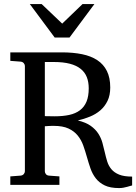

<svg xmlns="http://www.w3.org/2000/svg" viewBox="-20 -936 689 972"><path d="M429.2 -488.8Q429.2 -521 419.4 -545.7Q409.7 -570.3 388.4 -587.4Q367.2 -604.5 333.7 -613.3Q300.3 -622.1 252.9 -622.1H207V-348.1Q208 -348.1 213.9 -347.9Q219.7 -347.7 227.3 -347.7Q234.9 -347.7 242.9 -347.4Q251 -347.2 256.8 -347.2Q298.3 -347.2 330.6 -354.2Q362.8 -361.3 384.8 -377.9Q406.7 -394.5 418 -421.6Q429.2 -448.7 429.2 -488.8ZM648.9 2.9Q645.5 3.4 639.2 5.4Q632.8 7.3 624 9.8Q615.2 12.2 604.7 14.2Q594.2 16.1 583 16.1Q538.1 16.1 510.3 2.7Q482.4 -10.7 465.1 -33Q447.8 -55.2 438 -83.5Q428.2 -111.8 419.9 -141.4Q411.6 -170.9 401.6 -199.2Q391.6 -227.5 373.5 -249.8Q355.5 -272 326.7 -285.4Q297.9 -298.8 252 -298.8Q244.1 -298.8 236.3 -298.6Q228.5 -298.3 222.4 -297.9Q216.3 -297.4 211.9 -297.1Q207.5 -296.9 207 -296.9V-68.8Q207 -61.5 212.2 -54.7Q217.3 -47.9 228 -46.9L280.8 -43V0H32.2V-43L84 -46.9Q94.7 -47.9 100.3 -54.7Q106 -61.5 106 -68.8V-602.1Q106 -609.4 100.3 -616.2Q94.7 -623 84 -624L32.2 -627.9V-670.9H293Q350.1 -670.9 395.5 -661.6Q440.9 -652.3 472.7 -631.3Q504.4 -610.4 521.2 -576.4Q538.1 -542.5 538.1 -493.2Q538.1 -453.6 524.4 -425.3Q510.7 -397 488 -377.4Q465.3 -357.9 435.5 -345.7Q405.8 -333.5 374 -326.2Q414.6 -316.4 439 -299.1Q463.4 -281.7 477.5 -259.8Q491.7 -237.8 498.5 -213.1Q505.4 -188.5 510.7 -164.3Q516.1 -140.1 522.9 -118.2Q529.8 -96.2 544.2 -79.1Q558.6 -62 583.3 -52Q607.9 -42 648.9 -42ZM332 -746.1H256.8L130.9 -915.5H190.9L294.9 -816.4L397.9 -915.5H458Z"/></svg>

Font: Charis SIL Phon
Style: Regular
Weight: 400
Foundry: SIL International
Version: Version 5.000